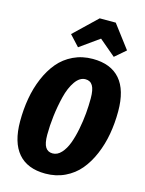

<svg xmlns="http://www.w3.org/2000/svg" viewBox="-141 -1039 861 1140"><g transform="rotate(15 290.0 -469.0)"><path d="M246.1 -756.8 186 -821.8 326.2 -956.1H424.8L532.2 -814L465.8 -756.8L365.2 -841.8ZM350.1 -712.9Q460.9 -712.9 518.1 -647.2Q575.2 -581.5 575.2 -451.2Q575.2 -377.4 563.2 -310.1Q551.3 -242.7 525.6 -182.4Q500 -122.1 462.9 -77.9Q425.8 -33.7 371.6 -7.8Q317.4 18.1 252 18.1Q141.6 18.1 84.7 -48.1Q27.8 -114.3 27.8 -244.1Q27.8 -317.4 39.6 -384.8Q51.3 -452.1 76.7 -512.2Q102.1 -572.3 139.2 -616.7Q176.3 -661.1 230.5 -687Q284.7 -712.9 350.1 -712.9ZM338.9 -585Q303.7 -585 276.1 -545.7Q248.5 -506.3 233.6 -445.8Q218.8 -385.3 211.4 -324.2Q204.1 -263.2 204.1 -208Q204.1 -155.3 218.8 -132.1Q233.4 -108.9 263.2 -108.9Q292.5 -108.9 316.2 -134.8Q339.8 -160.6 354.7 -200.7Q369.6 -240.7 379.6 -291.7Q389.6 -342.8 393.8 -390.6Q397.9 -438.5 397.9 -482.9Q397.9 -536.6 383.3 -560.8Q368.7 -585 338.9 -585Z"/></g></svg>

Font: Fira Sans Compressed ExtraBold
Style: Italic
Weight: 800
Width: 3
Italic angle: -8°
Designer: Carrois Corporate & Edenspiekermann AG
Foundry: Carrois Corporate GbR & Edenspiekermann AG
Version: Version 4.203;PS 004.203;hotconv 1.0.88;makeotf.lib2.5.64775